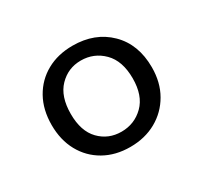

<svg xmlns="http://www.w3.org/2000/svg" viewBox="-88 -830 634 599"><g transform="rotate(-30 229.5 -530.0)"><path d="M228 -348Q175 -348 134.5 -371Q94 -394 71.5 -435Q49 -476 49 -530Q49 -585 72 -626Q95 -667 135.5 -689.5Q176 -712 229 -712Q309 -712 359.5 -662.5Q410 -613 410 -530Q410 -476 386.5 -435Q363 -394 322 -371Q281 -348 228 -348ZM228 -403Q275 -403 308 -435.5Q341 -468 341 -530Q341 -593 308 -626Q275 -659 228 -659Q182 -659 150 -626Q118 -593 118 -530Q118 -468 149.5 -435.5Q181 -403 228 -403Z"/></g></svg>

Font: DM Sans
Style: Regular
Weight: 400
Designer: Colophon Foundry, Jonny Pinhorn
Foundry: Colophon Foundry
Version: Version 4.004; ttfautohint (v1.8.4.7-5d5b)